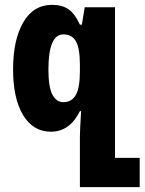

<svg xmlns="http://www.w3.org/2000/svg" viewBox="-20 -534 597 793"><path d="M310 239H557V118H455V-504H330L318 -432H310Q289 -478 262.5 -496Q236 -514 195 -514Q118 -514 76 -441.5Q34 -369 34 -248Q34 -127 75.5 -58.5Q117 10 190 10Q268 10 310 -75H315Q313 -39 311.5 -13Q310 13 310 28ZM242 -112Q213 -112 196.5 -143Q180 -174 180 -247Q180 -392 242 -392Q277 -392 293.5 -363.5Q310 -335 310 -267V-240Q310 -171 293 -141.5Q276 -112 242 -112Z"/></svg>

Font: Noto Sans Armenian ExtraCondensed Extra
Style: Regular
Weight: 800
Width: 3
Designer: Monotype Design Team
Foundry: Monotype Imaging Inc.
Version: Version 1.901